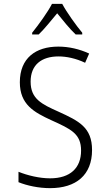

<svg xmlns="http://www.w3.org/2000/svg" viewBox="-20 -967 570 997"><path d="M147 -797V-788H181C211 -817 247 -862 277 -898C307 -861 341 -818 373 -788H407V-797C376 -834 327 -902 303 -947H250C228 -904 180 -838 147 -797ZM240 10C375 10 458 -58 458 -188C458 -306 389 -339 284 -387C197 -426 139 -453 139 -543C139 -630 195 -674 284 -674C325 -674 374 -664 422 -641L443 -689C393 -712 338 -725 283 -725C165 -725 83 -665 83 -540C83 -424 157 -384 246 -343C350 -296 401 -272 401 -185C401 -95 345 -41 240 -41C185 -41 123 -56 76 -75V-21C120 -3 181 10 240 10Z"/></svg>

Font: Noto Sans Mono Condensed Light
Style: Regular
Weight: 300
Width: 3
Designer: Monotype Design Team
Foundry: Monotype Imaging Inc.
Version: Version 2.014